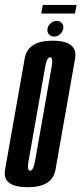

<svg xmlns="http://www.w3.org/2000/svg" viewBox="-47 -776 339 800"><path d="M69 4Q-1.5 4 -20.5 -27Q-30.5 -43.5 -26 -69Q-13 -142 15 -300.5Q43 -459.5 56 -533Q69 -606.5 171.5 -606.5Q241 -606.5 260 -575Q270.5 -558.5 266 -533Q253 -459.5 225 -300.5Q197 -142 184.2 -69Q171.5 4 69 4ZM78.5 -65Q92 -65 99 -104.8Q106 -144.5 133.5 -300.5Q161 -457 168 -497Q174.5 -532 165 -536.5Q163.5 -537.5 162 -537.5Q148.5 -537.5 141.2 -497.2Q134 -457 106.5 -300.5Q79 -144.5 72 -105Q65.5 -70.5 75 -66Q76.5 -65 78.5 -65ZM178.5 -623.5Q165 -623.5 156.8 -633Q148.5 -642.5 151 -656.5Q153.5 -670 164.5 -679.5Q175.5 -689 189.5 -689Q202.5 -689 210.8 -679.5Q219 -670 216.5 -656.5Q214 -643 203 -633.2Q192 -623.5 178.5 -623.5ZM124.5 -719.5 131.5 -755.5H272L265.5 -719.5Z"/></svg>

Font: Anybody UltraCondensed Medium
Style: Italic
Weight: 500
Width: 1
Italic angle: -10°
Designer: Tyler Finck
Foundry: Etcetera Type Company
Version: Version 1.010; ttfautohint (v1.8.3) -l 8 -r 50 -G 200 -x 14 